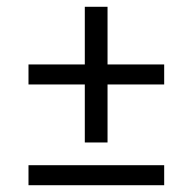

<svg xmlns="http://www.w3.org/2000/svg" viewBox="-20 -545 570 566"><path d="M230 -125V-296H64V-355H230V-525H297V-355H464V-296H297V-125ZM64 1V-58H464V1Z"/></svg>

Font: Faustina
Style: Regular
Weight: 400
Designer: Alfonso Garcia
Foundry: http://www.omnibus-type.com
Version: Version 1.200